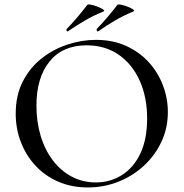

<svg xmlns="http://www.w3.org/2000/svg" viewBox="-20 -811 806 843"><path d="M366 12Q294 12 235.5 -13.5Q177 -39 135.5 -84Q94 -129 71.5 -187.5Q49 -246 49 -312Q49 -393 80.5 -454Q112 -515 164 -555.5Q216 -596 278 -616Q340 -636 401 -636Q475 -636 533.5 -609.5Q592 -583 633 -538Q674 -493 695.5 -436Q717 -379 717 -319Q717 -249 689 -189Q661 -129 612.5 -84Q564 -39 500.5 -13.5Q437 12 366 12ZM401 -10Q464 -10 515.5 -42.5Q567 -75 596.5 -137.5Q626 -200 626 -291Q626 -384 593.5 -456.5Q561 -529 501.5 -570.5Q442 -612 360 -612Q255 -612 197.5 -541Q140 -470 140 -347Q140 -276 158.5 -214.5Q177 -153 212 -107Q247 -61 295 -35.5Q343 -10 401 -10ZM279 -674Q275 -671 272.5 -676Q270 -681 273 -684Q299 -711 321 -737Q343 -763 363 -789Q365 -793 378.5 -790.5Q392 -788 407.5 -782Q423 -776 432 -770Q441 -764 435 -761Q389 -742 353 -721Q317 -700 279 -674ZM412 -674Q408 -671 405.5 -676Q403 -681 405 -684Q431 -711 453 -737Q475 -763 495 -789Q498 -793 511 -790.5Q524 -788 539.5 -782Q555 -776 564 -770Q573 -764 566 -761Q521 -742 485 -721Q449 -700 412 -674Z"/></svg>

Font: Cormorant Light Medium
Style: Regular
Weight: 500
Version: Version 4.000